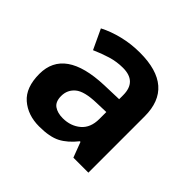

<svg xmlns="http://www.w3.org/2000/svg" viewBox="-141 -712 878 878"><g transform="rotate(45 298.5 -272.5)"><path d="M383 -254V-209Q383 -152 348 -122.5Q313 -93 262 -93Q228 -93 206.5 -108Q185 -123 185 -160Q185 -200 215 -225Q245 -250 322 -252ZM300 -555Q243 -555 190 -542Q137 -529 95 -507L140 -411Q178 -428 216 -439.5Q254 -451 294 -451Q383 -451 383 -363V-337L289 -334Q43 -325 43 -161Q43 -73 91 -31.5Q139 10 212 10Q280 10 318.5 -10Q357 -30 392 -74H396L424 0H521V-364Q521 -555 300 -555Z"/></g></svg>

Font: Noto Sans UI
Style: Bold
Weight: 700
Designer: Monotype Design Team
Foundry: Monotype Imaging Inc.
Version: Version 1.901